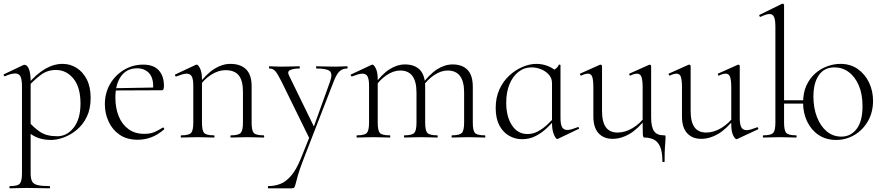

<svg xmlns="http://www.w3.org/2000/svg" viewBox="-21 -745 4786 1040"><path d="M33 275Q30 275 30 269Q30 263 33 263Q74 263 86 250Q98 237 98 194V-278Q98 -314 90 -330.5Q82 -347 61 -347Q51 -347 37 -343.5Q23 -340 6 -332Q2 -331 -0.5 -336Q-3 -341 1 -343L104 -392Q108 -394 112 -394Q126 -394 135.5 -371.5Q145 -349 145 -305V194Q145 222 152.5 237Q160 252 182.5 257.5Q205 263 248 263Q250 263 250 269Q250 275 248 275Q222 275 190 274Q158 273 123 273Q98 273 74 274Q50 275 33 275ZM256 13Q218 13 188.5 3Q159 -7 124 -35L133 -88Q162 -53 197 -30Q232 -7 289 -7Q342 -7 378.5 -54Q415 -101 415 -184Q415 -273 376.5 -319.5Q338 -366 282 -366Q236 -366 201 -340Q166 -314 133 -278L125 -285Q176 -344 223 -371.5Q270 -399 318 -399Q359 -399 393.5 -377.5Q428 -356 449 -315Q470 -274 470 -215Q470 -155 449 -112Q428 -69 394.5 -41.5Q361 -14 324.5 -0.5Q288 13 256 13Z M725 12Q666 12 626.5 -15.5Q587 -43 567 -87Q547 -131 547 -180Q547 -241 575 -289.5Q603 -338 650.5 -366.5Q698 -395 754 -395Q811 -395 839 -364Q867 -333 867 -281Q867 -268 864.5 -262Q862 -256 855 -256H808Q813 -318 788.5 -346.5Q764 -375 722 -375Q666 -375 635 -332.5Q604 -290 604 -216Q604 -160 622 -115.5Q640 -71 675 -45.5Q710 -20 760 -20Q795 -20 817.5 -30.5Q840 -41 861 -54Q863 -56 866.5 -51.5Q870 -47 868 -44Q833 -14 797.5 -1Q762 12 725 12ZM591 -255 590 -267 818 -271V-256Z M1230 0Q1227 0 1227 -6Q1227 -12 1230 -12Q1271 -12 1283 -25Q1295 -38 1295 -81V-248Q1295 -309 1272 -337Q1249 -365 1200 -365Q1162 -365 1122.5 -340Q1083 -315 1054 -271L1050 -283Q1097 -345 1140 -372Q1183 -399 1227 -399Q1282 -399 1312 -369.5Q1342 -340 1342 -278V-81Q1342 -38 1353.5 -25Q1365 -12 1407 -12Q1410 -12 1410 -6Q1410 0 1407 0Q1390 0 1367 -1Q1344 -2 1319 -2Q1294 -2 1270.5 -1Q1247 0 1230 0ZM961 0Q958 0 958 -6Q958 -12 961 -12Q1002 -12 1014 -25Q1026 -38 1026 -81V-281Q1026 -315 1018 -330.5Q1010 -346 990 -346Q980 -346 966 -342Q952 -338 934 -331Q930 -330 927.5 -335Q925 -340 929 -342L1040 -394Q1042 -395 1045 -395Q1052 -395 1062.5 -374.5Q1073 -354 1073 -315V-81Q1073 -38 1084.5 -25Q1096 -12 1138 -12Q1141 -12 1141 -6Q1141 0 1138 0Q1121 0 1098 -1Q1075 -2 1050 -2Q1025 -2 1001.5 -1Q978 0 961 0Z M1608 115 1658 -9 1659 13 1504 -303Q1482 -347 1469.5 -360.5Q1457 -374 1438 -374Q1436 -374 1436 -380Q1436 -386 1438 -386Q1453 -386 1469 -385Q1485 -384 1500 -384Q1532 -384 1556.5 -385Q1581 -386 1601 -386Q1603 -386 1603 -380Q1603 -374 1601 -374Q1570 -374 1551.5 -366Q1533 -358 1545 -335L1685 -48L1663 -15L1766 -301Q1782 -345 1765.5 -359.5Q1749 -374 1693 -374Q1691 -374 1691 -380Q1691 -386 1693 -386Q1717 -386 1738.5 -385Q1760 -384 1794 -384Q1815 -384 1828 -385Q1841 -386 1859 -386Q1862 -386 1862 -380Q1862 -374 1859 -374Q1836 -374 1819.5 -360Q1803 -346 1787 -305L1622 120Q1602 172 1593 203.5Q1584 235 1580.5 250Q1577 265 1573.5 270Q1570 275 1559 275H1432Q1430 275 1430 269Q1430 263 1432 263Q1466 263 1496.5 251.5Q1527 240 1555 208Q1583 176 1608 115Z M2427 0Q2425 0 2425 -6Q2425 -12 2427 -12Q2468 -12 2480.5 -25Q2493 -38 2493 -81V-244Q2493 -363 2404 -363Q2367 -363 2329.5 -337.5Q2292 -312 2263 -269L2259 -281Q2305 -343 2346.5 -369.5Q2388 -396 2431 -396Q2483 -396 2511.5 -366.5Q2540 -337 2540 -275V-81Q2540 -38 2551.5 -25Q2563 -12 2605 -12Q2608 -12 2608 -6Q2608 0 2605 0Q2588 0 2565 -1Q2542 -2 2516 -2Q2491 -2 2468 -1Q2445 0 2427 0ZM2170 0Q2167 0 2167 -6Q2167 -12 2170 -12Q2211 -12 2223 -25Q2235 -38 2235 -81V-244Q2235 -363 2147 -363Q2110 -363 2072.5 -337.5Q2035 -312 2006 -269L2002 -281Q2047 -343 2088.5 -369.5Q2130 -396 2173 -396Q2225 -396 2253.5 -366.5Q2282 -337 2282 -275V-81Q2282 -38 2294 -25Q2306 -12 2348 -12Q2350 -12 2350 -6Q2350 0 2348 0Q2330 0 2307.5 -1Q2285 -2 2259 -2Q2234 -2 2210.5 -1Q2187 0 2170 0ZM1913 0Q1910 0 1910 -6Q1910 -12 1913 -12Q1954 -12 1966 -25Q1978 -38 1978 -81V-281Q1978 -315 1970 -330.5Q1962 -346 1942 -346Q1932 -346 1918 -342Q1904 -338 1886 -331Q1882 -330 1879.5 -335Q1877 -340 1881 -342L1992 -394Q1994 -395 1997 -395Q2004 -395 2014.5 -374.5Q2025 -354 2025 -315V-81Q2025 -38 2036.5 -25Q2048 -12 2090 -12Q2093 -12 2093 -6Q2093 0 2090 0Q2073 0 2050 -1Q2027 -2 2002 -2Q1977 -2 1953.5 -1Q1930 0 1913 0Z M2807 9Q2769 9 2736 -10Q2703 -29 2683.5 -66.5Q2664 -104 2664 -160Q2664 -217 2684.5 -261.5Q2705 -306 2738.5 -336.5Q2772 -367 2810.5 -383Q2849 -399 2884 -399Q2919 -399 2951 -385.5Q2983 -372 3001 -349L2969 -295Q2969 -321 2952.5 -340Q2936 -359 2910.5 -369.5Q2885 -380 2859 -380Q2818 -380 2787 -355.5Q2756 -331 2738.5 -288Q2721 -245 2721 -188Q2721 -114 2752 -66.5Q2783 -19 2836 -19Q2866 -19 2893 -33.5Q2920 -48 2943 -69.5Q2966 -91 2985 -113L2993 -106Q2971 -80 2943.5 -53.5Q2916 -27 2882 -9Q2848 9 2807 9ZM2997 8Q2990 8 2979.5 -16Q2969 -40 2969 -80V-361Q2983 -368 2991 -374Q2999 -380 3006 -394Q3007 -396 3011 -395Q3015 -394 3015 -392V-106Q3015 -72 3023.5 -56.5Q3032 -41 3052 -41Q3063 -41 3076 -45Q3089 -49 3108 -56Q3113 -58 3115 -53Q3117 -48 3112 -46L3001 7Q2999 8 2997 8Z M3297 7Q3249 7 3221 -23.5Q3193 -54 3193 -115V-270Q3193 -311 3187 -328.5Q3181 -346 3164 -346Q3149 -346 3128 -336Q3124 -334 3121.5 -340Q3119 -346 3123 -347L3228 -394Q3230 -395 3232 -395Q3234 -395 3237 -393Q3240 -391 3240 -388V-145Q3240 -84 3261 -55.5Q3282 -27 3324 -27Q3365 -27 3406 -51.5Q3447 -76 3478 -119L3483 -108Q3434 -46 3389 -19.5Q3344 7 3297 7ZM3567 129Q3567 76 3554 48Q3541 20 3518.5 10Q3496 0 3469 0Q3462 0 3461 -17.5Q3460 -35 3460 -75V-270Q3460 -311 3453.5 -328.5Q3447 -346 3430 -346Q3415 -346 3394 -336Q3390 -334 3388 -340Q3386 -346 3390 -347L3495 -394Q3497 -395 3498 -395Q3500 -395 3503 -393Q3506 -391 3506 -388V-109Q3506 -58 3521.5 -35Q3537 -12 3574 -12Q3582 -12 3583 -10.5Q3584 -9 3584 0Q3584 9 3583 21Q3582 33 3580.5 57Q3579 81 3579 129Q3579 133 3573 133Q3567 133 3567 129Z M3777 7Q3729 7 3701 -23.5Q3673 -54 3673 -115V-270Q3673 -311 3667 -328.5Q3661 -346 3644 -346Q3629 -346 3608 -336Q3604 -334 3601.5 -340Q3599 -346 3603 -347L3708 -394Q3710 -395 3712 -395Q3714 -395 3717 -393Q3720 -391 3720 -388V-145Q3720 -84 3741 -55.5Q3762 -27 3804 -27Q3845 -27 3886 -51.5Q3927 -76 3958 -119L3963 -108Q3914 -46 3869 -19.5Q3824 7 3777 7ZM3986 -388V-105Q3986 -71 3994.5 -55.5Q4003 -40 4023 -40Q4034 -40 4047 -44Q4060 -48 4079 -55Q4084 -57 4086 -51.5Q4088 -46 4084 -44L3972 8Q3970 9 3968 9Q3961 9 3950.5 -11.5Q3940 -32 3940 -71V-270Q3940 -311 3933.5 -328.5Q3927 -346 3910 -346Q3895 -346 3874 -336Q3870 -334 3868 -340Q3866 -346 3870 -347L3975 -394Q3977 -395 3978 -395Q3980 -395 3983 -393Q3986 -391 3986 -388Z M4213 -184V-202H4355V-184ZM4508 13Q4453 13 4413 -14Q4373 -41 4351 -87Q4329 -133 4329 -189Q4329 -242 4347 -281.5Q4365 -321 4394.5 -347Q4424 -373 4460 -386Q4496 -399 4531 -399Q4586 -399 4625.5 -371Q4665 -343 4686.5 -297.5Q4708 -252 4708 -199Q4708 -137 4680.5 -89Q4653 -41 4607.5 -14Q4562 13 4508 13ZM4536 -5Q4587 -5 4619 -46.5Q4651 -88 4651 -170Q4651 -236 4630.5 -283Q4610 -330 4576 -355Q4542 -380 4499 -380Q4444 -380 4414.5 -338Q4385 -296 4385 -222Q4385 -161 4404 -111.5Q4423 -62 4457 -33.5Q4491 -5 4536 -5ZM4114 0Q4111 0 4111 -6Q4111 -12 4114 -12Q4155 -12 4167 -25Q4179 -38 4179 -81V-600Q4179 -636 4172 -652.5Q4165 -669 4147 -669Q4131 -669 4099 -654Q4095 -652 4092.5 -658Q4090 -664 4094 -665L4214 -724Q4217 -725 4219 -725Q4221 -725 4223.5 -723Q4226 -721 4226 -718V-81Q4226 -38 4238 -25Q4250 -12 4292 -12Q4294 -12 4294 -6Q4294 0 4292 0Q4274 0 4251.5 -1Q4229 -2 4203 -2Q4178 -2 4154.5 -1Q4131 0 4114 0Z"/></svg>

Font: Cormorant Infant Light
Style: Regular
Weight: 300
Designer: Christian Thalmann (Catharsis Fonts)
Foundry: Catharsis Fonts
Version: Version 4.001